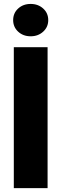

<svg xmlns="http://www.w3.org/2000/svg" viewBox="-20 -971 317 991"><path d="M225.6 -727.5V0H51.3V-727.5ZM138.2 -783.7Q99.6 -783.7 73.7 -807.6Q47.9 -831.5 47.9 -867.2Q47.9 -903.3 73.7 -927Q99.6 -950.7 138.2 -950.7Q176.8 -950.7 202.9 -927Q229 -903.3 229 -867.2Q229 -831.5 202.9 -807.6Q176.8 -783.7 138.2 -783.7Z"/></svg>

Font: Inter 24pt ExtraBold
Style: Regular
Weight: 800
Designer: Rasmus Andersson
Foundry: rsms
Version: Version 4.001;git-66647c0bb